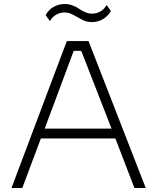

<svg xmlns="http://www.w3.org/2000/svg" viewBox="-20 -934 781 954"><path d="M436 -824.2Q410.2 -824.2 387.7 -836.2Q365.2 -848.1 344 -860.1Q322.8 -872.1 300.8 -872.1Q278.3 -872.1 259 -861.1Q239.7 -850.1 228 -829.1L207 -858.9Q220.2 -884.3 245.4 -899.2Q270.5 -914.1 301.8 -914.1Q322.8 -914.1 342 -906.5Q361.3 -898.9 373.3 -890.1Q385.3 -881.3 402.6 -873.8Q419.9 -866.2 438 -866.2Q459.5 -866.2 478.8 -877.2Q498 -888.2 509.8 -909.2L530.8 -878.9Q516.1 -853.5 491.5 -838.9Q466.8 -824.2 436 -824.2ZM90.8 0H37.1L312 -730H419.9L704.1 0H647.9L553.2 -246.1H183.1ZM202.1 -294.9H534.2L383.8 -681.2H346.2Z"/></svg>

Font: Sora ExtraLight
Style: Regular
Weight: 200
Designer: Jonathan Barnbrook, Julián Moncada
Foundry: Barnbrook Fonts
Version: Version 2.000